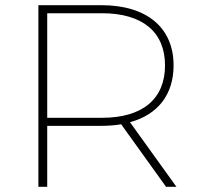

<svg xmlns="http://www.w3.org/2000/svg" viewBox="-20 -720 758 740"><path d="M660 0 481 -249C588 -278 649 -355 649 -468C649 -614 545 -700 371 -700H128V0H162V-235H371C398 -235 424 -237 447 -241L620 0ZM162 -266V-669H373C530 -669 616 -596 616 -468C616 -339 530 -266 373 -266Z"/></svg>

Font: Talent ExtraLight
Style: Regular
Weight: 200
Designer: Mike Powis
Version: Version 1.001;hotconv 1.0.109;makeotfexe 2.5.65596